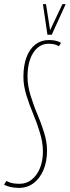

<svg xmlns="http://www.w3.org/2000/svg" viewBox="-44 -905 340 935"><path d="M253 -696 243 -680Q230 -687 219 -689.5Q208 -692 191 -692Q162 -692 139 -672.5Q116 -653 103 -617.5Q90 -582 90 -532Q90 -508 94 -485Q98 -462 105 -439.5Q112 -417 120 -394.5Q128 -372 137.5 -350Q147 -328 155 -306Q163 -284 170 -261.5Q177 -239 181 -217Q185 -195 185 -172Q185 -118 167.5 -77Q150 -36 119.5 -13Q89 10 48 10Q26 10 6.5 5.5Q-13 1 -24 -6L-13 -24Q-4 -19 5 -16Q14 -13 26 -11.5Q38 -10 52 -10Q85 -10 110.5 -30.5Q136 -51 150.5 -86Q165 -121 165 -167Q165 -191 161 -214Q157 -237 150 -260Q143 -283 135 -305.5Q127 -328 117.5 -350.5Q108 -373 100 -395Q92 -417 85 -439.5Q78 -462 74 -484.5Q70 -507 70 -530Q70 -587 85.5 -627.5Q101 -668 129 -689Q157 -710 194 -710Q206 -710 216.5 -708.5Q227 -707 236.5 -704Q246 -701 253 -696ZM276 -885 208 -736H187L165 -885H180L200 -758L260 -885Z"/></svg>

Font: Georama ExtraCondensed Thin
Style: Italic
Weight: 100
Width: 2
Italic angle: -9°
Designer: Jean-Baptiste Levee
Foundry: Production Type
Version: Version 1.001